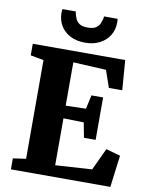

<svg xmlns="http://www.w3.org/2000/svg" viewBox="-103 -1045 869 1119"><g transform="rotate(10 332.0 -486.0)"><path d="M117 -76V-660L39 -674.5V-743H586L599.5 -566.5H520.5L485.5 -667.5L290.5 -677.5V-421L410 -424L428 -506H497V-255H428L411 -343.5L290.5 -346V-68.5L507 -82L568 -212.5L653 -188.5L629 0H40.5V-65ZM337 -802Q286 -802 249 -821.5Q212 -841 192.2 -874.2Q172.5 -907.5 172.5 -949Q172.5 -955.5 173 -961.2Q173.5 -967 174 -972H254Q254 -970 254.2 -966.8Q254.5 -963.5 255 -960.5Q258.5 -947 265 -930.8Q271.5 -914.5 287.8 -903Q304 -891.5 337 -891.5Q370 -891.5 386.2 -902.8Q402.5 -914 409.2 -930.2Q416 -946.5 419 -960.5Q420 -963.5 420 -966.8Q420 -970 420 -972H500.5Q501.5 -967 501.8 -961.5Q502 -956 502 -949.5Q502 -908 482 -874.8Q462 -841.5 425 -821.8Q388 -802 337 -802Z"/></g></svg>

Font: Merriweather 20pt Black
Style: Regular
Weight: 900
Version: Version 2.100